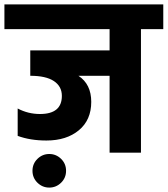

<svg xmlns="http://www.w3.org/2000/svg" viewBox="-50 -691 759 869"><path d="M119.5 28Q142 6 173 6Q204 6 226.5 28Q249 50 249 82Q249 114 226.5 136Q204 158 173 158Q142 158 119.5 136Q97 114 97 82Q97 50 119.5 28ZM-30 -671H689V-559H588V0H446V-348H305Q363 -310 363 -230Q363 -148 307 -101.5Q251 -55 160 -55Q87 -55 30 -76V-200Q77 -175 131 -175Q230 -175 230 -257Q230 -300 194 -324Q158 -348 87 -348V-463H446V-559H-30Z"/></svg>

Font: Hind Bold
Style: Regular
Weight: 700
Designer: Manushi Parikh, Satya Rajpurohit
Foundry: Indian Type Foundry
Version: Version 1.201;PS 1.0;hotconv 1.0.78;makeotf.lib2.5.61930; tt